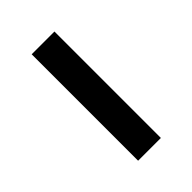

<svg xmlns="http://www.w3.org/2000/svg" viewBox="12 -904 424 424"><g transform="rotate(45 224.5 -691.5)"><path d="M390.6 -727.3V-656.2H58.2V-727.3Z"/></g></svg>

Font: Inter P
Style: Regular
Weight: 400
Designer: Rasmus Andersson
Foundry: rsms
Version: Version 3.018;git-588b23468